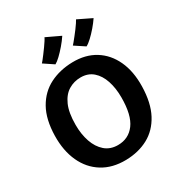

<svg xmlns="http://www.w3.org/2000/svg" viewBox="-226 -1147 1223 1308"><g transform="rotate(-30 385.5 -493.0)"><path d="M383 8Q276 10 199 -37.8Q122 -85.5 82 -172.8Q42 -260 44 -376Q46.5 -504.5 93 -586.8Q139.5 -669 218.5 -709Q297.5 -749 397.5 -751Q500 -753 574.8 -706.8Q649.5 -660.5 689.2 -574.8Q729 -489 726.5 -372.5Q724 -244 679.5 -160.2Q635 -76.5 558.5 -35.2Q482 6 383 8ZM386 -107Q469.5 -107 518.5 -172.5Q567.5 -238 567.5 -377.5Q567.5 -450.5 548.2 -508.5Q529 -566.5 490.5 -600.2Q452 -634 394 -634Q342 -634 298.8 -608Q255.5 -582 229.5 -524Q203.5 -466 203.5 -370Q203.5 -296.5 224 -237Q244.5 -177.5 285 -142.2Q325.5 -107 386 -107ZM291 -796.5 214 -848Q218 -852 228.8 -865.5Q239.5 -879 253.2 -897.2Q267 -915.5 281 -935Q295 -954.5 305.2 -970.5Q315.5 -986.5 318.5 -994L428.5 -942Q409 -912.5 383.2 -882.5Q357.5 -852.5 332.8 -829Q308 -805.5 291 -796.5ZM535.5 -796.5 457.5 -848Q461.5 -852 472.5 -865.2Q483.5 -878.5 498 -896.8Q512.5 -915 526.8 -934Q541 -953 551.5 -968.8Q562 -984.5 565.5 -992L673.5 -939.5Q655 -912 629.5 -882.2Q604 -852.5 578.8 -829Q553.5 -805.5 535.5 -796.5Z"/></g></svg>

Font: Koeln Type Sans
Style: Bold
Weight: 700
Designer: Eben Sorkin
Foundry: Eben Sorkin
Version: Version 2.001